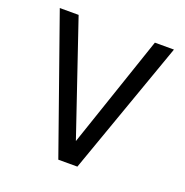

<svg xmlns="http://www.w3.org/2000/svg" viewBox="-108 -677 748 776"><g transform="rotate(20 265.5 -289.0)"><path d="M511 -578 306 0H224L20 -578H101L265 -95L429 -578H511Z"/></g></svg>

Font: Googee
Style: Regular
Weight: 400
Designer: Peter Wiegel
Foundry: CATFonts Peter Wiegel
Version: 1.000